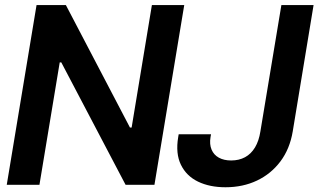

<svg xmlns="http://www.w3.org/2000/svg" viewBox="-20 -748 1289 777"><path d="M725.6 -727.5 605 0H488.3L228 -495.6H221.7L139.6 0H7.3L127.9 -727.5H246.6L505.9 -231.9H512.7L594.7 -727.5ZM892.6 9.8Q828.6 9.8 781.5 -12.9Q734.4 -35.6 712.2 -81.1Q689.9 -126.5 701.2 -193.4L703.1 -204.6H834L832 -193.4Q827.1 -164.1 836.2 -142.6Q845.2 -121.1 865.7 -109.9Q886.2 -98.6 915.5 -98.6Q947.3 -98.6 971.7 -111.8Q996.1 -125 1012 -151.4Q1027.8 -177.7 1033.7 -215.8L1118.7 -727.5H1249L1164.6 -215.8Q1152.8 -145.5 1115 -95Q1077.1 -44.4 1020 -17.3Q962.9 9.8 892.6 9.8Z"/></svg>

Font: Inter Tight SemiBold
Style: Italic
Weight: 600
Italic angle: -9.39999°
Designer: Rasmus Andersson
Foundry: rsms
Version: Version 3.004